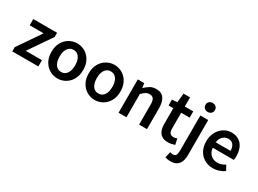

<svg xmlns="http://www.w3.org/2000/svg" viewBox="-42 -1668 3720 2768"><g transform="rotate(30 1817.5 -284.0)"><path d="M39 0V-70L300 -451H68V-555H464V-485L203 -104H473V0Z M795 14Q726 14 665.5 -20.5Q605 -55 568 -120.5Q531 -186 531 -277Q531 -370 568 -435Q605 -500 665.5 -534.5Q726 -569 795 -569Q847 -569 894.5 -549.5Q942 -530 979 -492.5Q1016 -455 1037.5 -401Q1059 -347 1059 -277Q1059 -186 1022 -120.5Q985 -55 924.5 -20.5Q864 14 795 14ZM795 -94Q836 -94 865 -116.5Q894 -139 909.5 -180.5Q925 -222 925 -277Q925 -333 909.5 -374.5Q894 -416 865 -438.5Q836 -461 795 -461Q755 -461 726 -438.5Q697 -416 681.5 -374.5Q666 -333 666 -277Q666 -222 681.5 -180.5Q697 -139 726 -116.5Q755 -94 795 -94Z M1415 14Q1346 14 1285.5 -20.5Q1225 -55 1188 -120.5Q1151 -186 1151 -277Q1151 -370 1188 -435Q1225 -500 1285.5 -534.5Q1346 -569 1415 -569Q1467 -569 1514.5 -549.5Q1562 -530 1599 -492.5Q1636 -455 1657.5 -401Q1679 -347 1679 -277Q1679 -186 1642 -120.5Q1605 -55 1544.5 -20.5Q1484 14 1415 14ZM1415 -94Q1456 -94 1485 -116.5Q1514 -139 1529.5 -180.5Q1545 -222 1545 -277Q1545 -333 1529.5 -374.5Q1514 -416 1485 -438.5Q1456 -461 1415 -461Q1375 -461 1346 -438.5Q1317 -416 1301.5 -374.5Q1286 -333 1286 -277Q1286 -222 1301.5 -180.5Q1317 -139 1346 -116.5Q1375 -94 1415 -94Z M1808 0V-555H1915L1926 -480H1928Q1965 -517 2009 -543Q2053 -569 2110 -569Q2199 -569 2240 -511Q2281 -453 2281 -348V0H2150V-331Q2150 -400 2129.5 -428Q2109 -456 2064 -456Q2028 -456 2000.5 -438.5Q1973 -421 1939 -388V0Z M2635 14Q2571 14 2532.5 -11.5Q2494 -37 2476.5 -82.5Q2459 -128 2459 -188V-451H2380V-549L2467 -555L2481 -707H2590V-555H2731V-451H2590V-187Q2590 -139 2609.5 -114.5Q2629 -90 2669 -90Q2683 -90 2698.5 -94Q2714 -98 2726 -103L2748 -7Q2726 0 2697.5 7Q2669 14 2635 14Z M2803 233Q2773 233 2751.5 228.5Q2730 224 2714 218L2738 120Q2748 124 2760.5 126.5Q2773 129 2786 129Q2823 129 2836 103.5Q2849 78 2849 30V-555H2980V28Q2980 86 2963.5 132.5Q2947 179 2908 206Q2869 233 2803 233ZM2914 -652Q2880 -652 2858 -672.5Q2836 -693 2836 -727Q2836 -760 2858 -780.5Q2880 -801 2914 -801Q2948 -801 2970.5 -780.5Q2993 -760 2993 -727Q2993 -693 2970.5 -672.5Q2948 -652 2914 -652Z M3382 14Q3305 14 3243 -21Q3181 -56 3144.5 -121Q3108 -186 3108 -277Q3108 -345 3129.5 -398.5Q3151 -452 3187.5 -490.5Q3224 -529 3269.5 -549Q3315 -569 3364 -569Q3439 -569 3490 -535.5Q3541 -502 3567 -442.5Q3593 -383 3593 -305Q3593 -286 3591.5 -269.5Q3590 -253 3587 -242H3236Q3241 -193 3263 -159Q3285 -125 3319.5 -106.5Q3354 -88 3399 -88Q3434 -88 3465 -98.5Q3496 -109 3527 -128L3572 -46Q3533 -20 3484 -3Q3435 14 3382 14ZM3234 -331H3481Q3481 -394 3452 -430.5Q3423 -467 3366 -467Q3335 -467 3307 -451.5Q3279 -436 3259.5 -406Q3240 -376 3234 -331Z"/></g></svg>

Font: Noto Sans SC SemiBold
Style: Regular
Weight: 600
Designer: Ryoko NISHIZUKA 西塚涼子 (kana, bopomofo & ideographs); Paul D. Hunt (Latin, Greek & Cyrillic); Sandoll Communications 산돌커뮤니
Foundry: Adobe
Version: Version 2.004-H2;hotconv 1.0.118;makeotfexe 2.5.65603